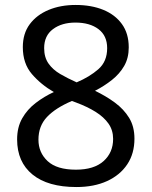

<svg xmlns="http://www.w3.org/2000/svg" viewBox="-20 -744 612 774"><path d="M285 -724Q348 -724 396 -704.5Q444 -685 471.5 -647Q499 -609 499 -553Q499 -510 480.5 -478Q462 -446 431 -421.5Q400 -397 363 -378Q407 -357 443 -330.5Q479 -304 500.5 -269Q522 -234 522 -185Q522 -125 493 -81.5Q464 -38 411.5 -14Q359 10 288 10Q173 10 111 -40.5Q49 -91 49 -182Q49 -231 69.5 -267Q90 -303 124 -329Q158 -355 197 -373Q145 -403 108.5 -445.5Q72 -488 72 -554Q72 -609 100 -646.5Q128 -684 176 -704Q224 -724 285 -724ZM135 -181Q135 -129 172 -94.5Q209 -60 286 -60Q359 -60 397.5 -94.5Q436 -129 436 -184Q436 -219 417.5 -245.5Q399 -272 365.5 -293Q332 -314 286 -331L270 -337Q204 -309 169.5 -272.5Q135 -236 135 -181ZM284 -653Q229 -653 193.5 -626.5Q158 -600 158 -550Q158 -513 175.5 -488Q193 -463 223 -445.5Q253 -428 289 -412Q341 -434 376.5 -465Q412 -496 412 -550Q412 -600 377 -626.5Q342 -653 284 -653Z"/></svg>

Font: Noto Sans Tangsa
Style: Regular
Weight: 400
Designer: David Williams
Foundry: Google LLC
Version: Version 1.504